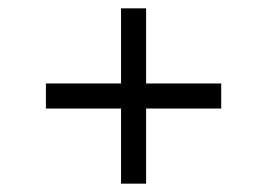

<svg xmlns="http://www.w3.org/2000/svg" viewBox="-20 -580 640 460"><path d="M90 -380H270V-560H330V-380H510V-320H330V-140H270V-320H90Z"/></svg>

Font: Epunda Sans Light
Style: Regular
Weight: 300
Designer: Simon Atzbach
Foundry: typofactur
Version: Version 2.204; ttfautohint (v1.8.4.7-5d5b)